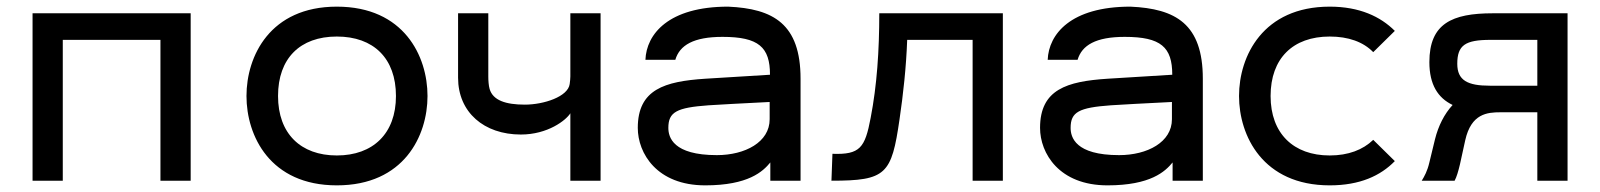

<svg xmlns="http://www.w3.org/2000/svg" viewBox="-20 -544 4817 578"><path d="M554 -504H78V0H169V-424H463V0H554Z M994 14C1196 14 1267 -135 1267 -255C1267 -375 1196 -524 994 -524C793 -524 722 -375 722 -255C722 -135 793 14 994 14ZM994 -76C885 -76 817 -142 817 -255C817 -368 883 -434 994 -434C1105 -434 1172 -368 1172 -255C1172 -142 1103 -76 994 -76Z M1697 -504V-314C1697 -307 1696 -299 1695 -291C1690 -253 1617 -229 1560 -229C1502 -229 1464 -242 1454 -276C1451 -286 1450 -302 1450 -313V-504H1359V-310C1359 -206 1437 -139 1548 -139C1629 -139 1684 -182 1697 -203V0H1788V-504Z M2103 14C2233 14 2277 -28 2299 -55V0H2390V-307C2390 -472 2308 -518 2172 -524C1992 -524 1926 -441 1923 -364H2013C2026 -408 2068 -433 2155 -433C2264 -433 2298 -402 2298 -319L2103 -307C1981 -299 1900 -275 1900 -159C1900 -83 1957 14 2103 14ZM2138 -77C2006 -77 1992 -131 1992 -159C1992 -207 2017 -220 2113 -227C2131 -228 2228 -234 2297 -237V-185C2297 -116 2223 -77 2138 -77Z M2999 -504H2627C2627 -392 2620 -287 2601 -189C2584 -99 2569 -78 2486 -81L2483 0C2648 0 2664 -19 2688 -185C2699 -260 2708 -341 2711 -424H2908V0H2999Z M3314 14C3444 14 3488 -28 3510 -55V0H3601V-307C3601 -472 3519 -518 3383 -524C3203 -524 3137 -441 3134 -364H3224C3237 -408 3279 -433 3366 -433C3475 -433 3509 -402 3509 -319L3314 -307C3192 -299 3111 -275 3111 -159C3111 -83 3168 14 3314 14ZM3349 -77C3217 -77 3203 -131 3203 -159C3203 -207 3228 -220 3324 -227C3342 -228 3439 -234 3508 -237V-185C3508 -116 3434 -77 3349 -77Z M3983 14C4074 14 4136 -15 4179 -59L4114 -123C4083 -93 4039 -76 3983 -76C3874 -76 3805 -142 3805 -255C3805 -368 3872 -434 3983 -434C4039 -434 4084 -418 4114 -387L4179 -451C4136 -494 4073 -524 3983 -524C3782 -524 3710 -375 3710 -255C3710 -135 3782 14 3983 14Z M4474 -504C4351 -504 4283 -473 4283 -357C4283 -289 4309 -249 4353 -228C4328 -201 4310 -165 4300 -125L4283 -55C4277 -29 4268 -13 4260 0H4359C4365 -11 4370 -28 4375 -49L4391 -122C4409 -202 4457 -206 4497 -206H4608V0H4699V-504ZM4465 -286C4398 -286 4367 -302 4367 -352C4367 -408 4391 -424 4467 -424H4608V-286Z"/></svg>

Font: Hibana SubMedium
Style: Regular
Weight: 500
Width: 6
Designer: pygmalion
Foundry: ybstudio
Version: Version 0.930;hotconv 1.0.109;makeotfexe 2.5.65596